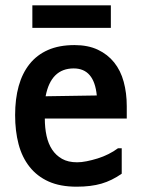

<svg xmlns="http://www.w3.org/2000/svg" viewBox="-20 -707 540 724"><path d="M258 -449Q172 -449 152 -344L345 -347Q335 -449 258 -449ZM261 -537Q312 -537 349 -519.5Q386 -502 410.5 -471.5Q435 -441 446.5 -398.5Q458 -356 458 -307V-260H149Q149 -225 155.5 -195Q162 -165 176.5 -143Q191 -121 214 -108Q237 -95 271 -95Q287 -95 307 -99Q327 -103 348 -109.5Q369 -116 389 -126Q409 -136 425 -148H439V-52Q402 -26 362.5 -14.5Q323 -3 269 -3Q207 -3 163.5 -22.5Q120 -42 91.5 -78Q63 -114 50 -163.5Q37 -213 37 -273Q37 -334 50.5 -382.5Q64 -431 91.5 -465.5Q119 -500 161 -518.5Q203 -537 261 -537ZM398 -602H102V-687H398Z"/></svg>

Font: D2Coding ligature
Style: Bold
Weight: 700
Monospace: yes
Designer: Yong-Rak Park; Jeong-Hwan Yoon; Sang-Min Lee;
Foundry: NHN Corporation
Version: Version 1.3.2; Build 20180524